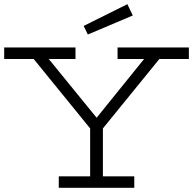

<svg xmlns="http://www.w3.org/2000/svg" viewBox="-20 -898 923 918"><path d="M0 -616H141L411 -284V-55H261V0H622V-55H472V-284L742 -616H883V-671H542V-616H669L442 -335L213 -616H341V-671H0ZM589 -878 380 -774 400 -733 615 -824Z"/></svg>

Font: Stint Ultra Expanded
Style: Regular
Weight: 400
Width: 7
Designer: Astigmatic (AOETI)
Foundry: Astigmatic (AOETI)
Version: Version 1.000